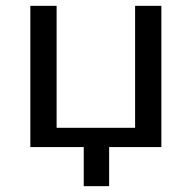

<svg xmlns="http://www.w3.org/2000/svg" viewBox="-20 -504 657 658"><path d="M267 0H84V-484H174V-66H443V-484H533V0H354V134H267Z"/></svg>

Font: Play
Style: Regular
Weight: 400
Designer: Jonas Hecksher (Cyrillic expansion: Cyreal)
Foundry: Jonas Hecksher, Playtype, e-types AS
Version: Version 2.101; ttfautohint (v1.5.65-e2d9)